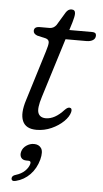

<svg xmlns="http://www.w3.org/2000/svg" viewBox="-55 -564 449 839"><g transform="rotate(5 170.0 -144.5)"><path d="M124 -393 85 -402Q68 -408.5 68 -421.5Q68 -440 93 -440H135.5Q153.5 -440 165 -455.5L200 -513.5Q210 -529 224.5 -529Q241 -529 241 -511.5Q241 -499.5 233.5 -474L222.5 -438.5H324Q340.5 -438.5 340.5 -424.5Q340.5 -411 329.5 -404Q318.5 -397 301 -397H209.5L128.5 -137Q112 -85 120 -65.2Q128 -45.5 153.5 -45.5Q193 -45.5 232.5 -89Q245 -102 254 -100.5Q265.5 -99 262 -82.5Q257 -61.5 235.5 -40.5Q214 -19.5 182.8 -5.5Q151.5 8.5 117.5 8.5Q70 8.5 56 -24.5Q42 -57.5 61 -117L129 -337Q138 -365 137.5 -376.8Q137 -388.5 124 -393ZM86 146Q69 146 62 135.5Q55 125 59 109.5Q63.5 92.5 79 81.8Q94.5 71 112.5 71Q133.5 71 144 86Q154.5 101 145.5 136.5Q134.5 176.5 108.8 203Q83 229.5 47.5 238.5Q29 243.5 27.5 230Q27.5 217 44.5 212.5Q69 205 84 190.5Q99 176 103.5 159.5Q107 146 94 146Z"/></g></svg>

Font: Fraunces 72pt SuperSoft Light
Style: Italic
Weight: 300
Italic angle: -16°
Version: Version 1.000;[b76b70a41]